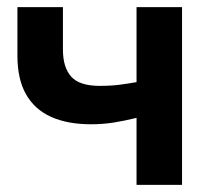

<svg xmlns="http://www.w3.org/2000/svg" viewBox="-20 -520 606 540"><path d="M364 0V-188.5Q329.5 -180 299 -175.2Q268.5 -170.5 236 -170.5Q170 -170.5 123.8 -191.2Q77.5 -212 53.2 -254.8Q29 -297.5 29 -363V-500H157V-380.5Q157 -330.5 180.2 -304.5Q203.5 -278.5 260 -278.5Q293 -278.5 317.2 -281.8Q341.5 -285 364 -289V-500H492V0Z"/></svg>

Font: Geologica EX Med
Style: Regular
Weight: 500
Designer: Sindre Bremnes, Frode Helland
Foundry: Monokrom Skriftforlag AS
Version: Version 1.010;gftools[0.9.28]